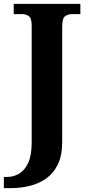

<svg xmlns="http://www.w3.org/2000/svg" viewBox="-41 -734 458 994"><path d="M-21 240V182H-3Q29 182 58 165Q87 148 105 109Q123 70 123 3V-600Q123 -640 108 -650.5Q93 -661 72 -661H30V-714H375V-661H333Q311 -661 296 -650Q281 -639 281 -596V2Q281 70 259 116Q237 162 199.5 189Q162 216 114 228Q66 240 15 240Z"/></svg>

Font: Noto Serif NP Hmong
Style: Regular
Weight: 400
Designer: Dalton Maag Ltd
Foundry: Dalton Maag Ltd
Version: Version 1.001